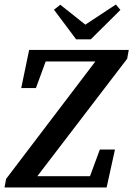

<svg xmlns="http://www.w3.org/2000/svg" viewBox="-23 -830 590 850"><path d="M-3 0 4 -38 438 -609H547L540 -570L104 0ZM71 -440 106 -609H494L483 -558H128L198 -609L136 -440ZM54 0 64 -50H429L357 0L419 -168H486L449 0ZM244 -809 386 -696H317L490 -810L510 -786L379 -656H314L216 -787Z"/></svg>

Font: Lisu Bosa Black
Style: Italic
Weight: 900
Italic angle: -19°
Designer: David Morse, Annie Olsen, Victor Gaultney, Frank Grießhammer (Latin)
Foundry: SIL International
Version: Version 2.000